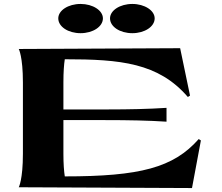

<svg xmlns="http://www.w3.org/2000/svg" viewBox="-20 -945 1122 972"><path d="M75 3 952 7 997 -234 986 -241C858 -96 689 -52 308 -52C304 -78 301 -115 301 -166V-337H511C632 -337 732 -335 823 -329V-399C732 -393 630 -391 531 -391H301V-528C301 -582 304 -619 308 -645C590 -645 782 -627 931 -454L942 -461L892 -701L75 -697C75 -697 96 -659 96 -527V-167C96 -35 75 3 75 3ZM650 -777C712 -777 763 -810 763 -852C763 -892 712 -925 650 -925C587 -925 537 -892 537 -852C537 -810 587 -777 650 -777ZM388 -777C450 -777 501 -810 501 -852C501 -892 450 -925 388 -925C325 -925 275 -892 275 -852C275 -810 325 -777 388 -777Z"/></svg>

Font: Coconat
Style: Bold
Weight: 900
Width: 8
Designer: Sara Lavazza
Foundry: Collletttivo
Version: Version 1.000;Glyphs 3.2 (3217)